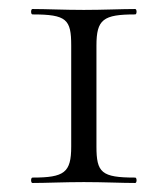

<svg xmlns="http://www.w3.org/2000/svg" viewBox="-20 -406 372 426"><path d="M138 -305V-81C138 -23 123 -12 52 -12C48 -12 48 0 52 0C82 0 123 -2 166 -2C210 -2 250 0 280 0C284 0 284 -12 280 -12C205 -12 194 -23 194 -81V-305C194 -363 209 -374 280 -374C284 -374 284 -386 280 -386C250 -386 209 -384 166 -384C122 -384 82 -386 52 -386C48 -386 48 -374 52 -374C128 -374 138 -363 138 -305Z"/></svg>

Font: Cormorant Garamond
Style: Regular
Weight: 400
Designer: Christian Thalmann (Catharsis Fonts)
Foundry: Catharsis Fonts
Version: Version 4.002;Glyphs 3.4 (3410)